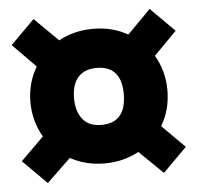

<svg xmlns="http://www.w3.org/2000/svg" viewBox="-44 -658 648 631"><g transform="rotate(-5 280.0 -342.5)"><path d="M472 -72 394 -148Q343 -120 281 -120Q219 -120 168 -148L89 -72L10 -151L86 -226Q55 -279 55 -342Q55 -404 86 -457L10 -534L89 -613L167 -536Q218 -564 281 -564Q345 -564 395 -535L472 -613L551 -534L476 -458Q507 -405 507 -342Q507 -277 476 -226L551 -151ZM281 -247Q363 -247 363 -342Q363 -435 281 -435Q242 -435 220.5 -411.5Q199 -388 199 -342Q199 -299 219.5 -273Q240 -247 281 -247Z"/></g></svg>

Font: Trujillo Black
Style: Regular
Weight: 900
Designer: Fira Sans original fonts by bBox Type GmbH, Carrois Corporate GbR, & Edenspiekermann AG / Changes by Cristiano Sobral
Foundry: Fira Sans original fonts by bBox Type GmbH, Carrois Corporate GbR, & Edenspiekermann AG / Changes by Cristiano Sobral
Version: Version 4.301;July 28, 2020;FontCreator 13.0.0.2655 64-bit